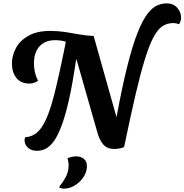

<svg xmlns="http://www.w3.org/2000/svg" viewBox="-20 -874 1097 1142"><path d="M199 23Q166 23 146 4Q126 -15 126 -40Q126 -49 130 -58Q192 -61 231 -122Q270 -183 301.5 -307Q333 -431 371 -622L369 -627Q341 -635 307 -635Q249 -635 215.5 -599Q182 -563 182 -496Q182 -470 187.5 -445Q193 -420 206 -394Q194 -385 180.5 -381Q167 -377 155 -377Q104 -377 77.5 -410.5Q51 -444 51 -497Q51 -544 75 -588.5Q99 -633 149.5 -661.5Q200 -690 278 -690Q326 -690 368 -683.5Q410 -677 451 -669.5Q492 -662 537 -660L673 -177Q707 -361 738 -483.5Q769 -606 798.5 -680Q828 -754 857 -791.5Q886 -829 914.5 -841.5Q943 -854 971 -854Q1011 -854 1034 -828Q1057 -802 1057 -769Q1057 -748 1045 -730Q1028 -737 1011 -737Q975 -737 946.5 -718.5Q918 -700 893 -653Q868 -606 842 -522.5Q816 -439 786 -310.5Q756 -182 718 1Q690 12 659 12Q617 12 594 -15Q571 -42 559 -87L437 -514L433 -522Q412 -376 389.5 -277.5Q367 -179 343.5 -119Q320 -59 296 -28.5Q272 2 248 12.5Q224 23 199 23ZM362 248Q342 248 331 239Q355 209 371.5 178.5Q388 148 388 108Q388 85 381 68Q390 63 405 59.5Q420 56 432 56Q460 56 478.5 70.5Q497 85 497 115Q497 149 476 180Q455 211 424 229.5Q393 248 362 248Z"/></svg>

Font: Sansita Swashed Medium
Style: Regular
Weight: 500
Designer: Pablo Cosgaya
Foundry: Omnibus-Type
Version: Version 1.003; ttfautohint (v1.8.3)